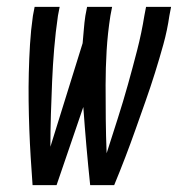

<svg xmlns="http://www.w3.org/2000/svg" viewBox="-20 -540 540 560"><path d="M75 0Q72 -41 69.5 -81.5Q67 -122 65.5 -163Q64 -204 63.5 -245Q63 -286 64 -327.5Q65 -369 67.5 -410.5Q70 -452 76 -494L81 -520H154L149 -494Q142 -446 138 -398Q134 -350 132 -302.5Q130 -255 128.5 -207.5Q127 -160 127 -112L221 -414Q223 -434 224.5 -454Q226 -474 229 -494L234 -520H307L302 -494Q294 -443 291 -392.5Q288 -342 288 -292Q288 -242 288.5 -192.5Q289 -143 291 -93Q307 -143 323 -193Q339 -243 353 -293Q367 -343 380 -393.5Q393 -444 401 -494L406 -520H479L474 -494Q468 -452 456.5 -410.5Q445 -369 432 -327.5Q419 -286 404.5 -245Q390 -204 375.5 -163Q361 -122 345.5 -81.5Q330 -41 313 0H243Q237 -57 232 -114Q227 -171 223 -228L145 0Z"/></svg>

Font: Iosevka Oblique
Style: Regular
Weight: 400
Italic angle: -9°
Monospace: yes
Designer: Belleve Invis
Foundry: Belleve Invis
Version: Version 32.5.0; ttfautohint (v1.8.4)